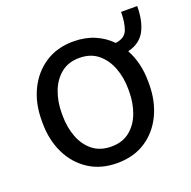

<svg xmlns="http://www.w3.org/2000/svg" viewBox="-110 -695 810 813"><g transform="rotate(-20 295.5 -288.0)"><path d="M44.9 -258.3V-269.5Q44.9 -346.2 74.2 -406.7Q103.5 -467.3 157.2 -502.7Q210.9 -538.1 284.7 -538.1Q336.9 -538.1 379.2 -520.3Q421.4 -502.4 452.1 -470.7Q494.6 -476.1 506.3 -507.3Q518.1 -538.6 518.1 -586.4H590.8Q590.8 -520 568.1 -476.6Q545.4 -433.1 489.7 -419.4Q525.4 -354.5 525.4 -269.5V-258.3Q525.4 -182.1 496.3 -121.3Q467.3 -60.5 413.6 -25.4Q359.9 9.8 285.6 9.8Q211.4 9.8 157.5 -25.4Q103.5 -60.5 74.2 -121.3Q44.9 -182.1 44.9 -258.3ZM135.3 -269.5V-258.3Q135.3 -206.1 151.9 -161.9Q168.5 -117.7 201.9 -91.1Q235.4 -64.5 285.6 -64.5Q335.4 -64.5 368.7 -91.1Q401.9 -117.7 418.5 -161.9Q435.1 -206.1 435.1 -258.3V-269.5Q435.1 -321.3 418.2 -365.5Q401.4 -409.7 368.2 -436.8Q335 -463.9 284.7 -463.9Q234.9 -463.9 201.7 -436.8Q168.5 -409.7 151.9 -365.5Q135.3 -321.3 135.3 -269.5Z"/></g></svg>

Font: Vazirmatn RD UI FD
Style: Regular
Weight: 400
Designer: Saber Rastikerdar
Foundry: Saber Rastikerdar
Version: Version 33.003